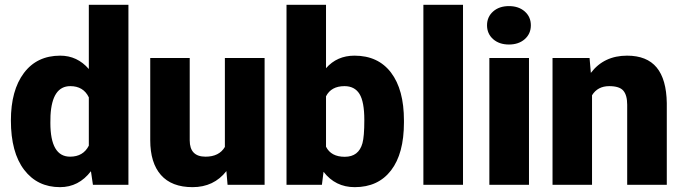

<svg xmlns="http://www.w3.org/2000/svg" viewBox="-20 -770 2843 800"><path d="M25.4 -268.1Q25.4 -393.6 79.6 -465.8Q133.8 -538.1 231 -538.1Q301.8 -538.1 350.1 -482.4V-750H515.1V0H367.2L358.9 -56.6Q308.1 9.8 230 9.8Q135.7 9.8 80.6 -62.5Q25.4 -134.8 25.4 -268.1ZM189.9 -257.8Q189.9 -117.2 272 -117.2Q326.7 -117.2 350.1 -163.1V-364.3Q327.6 -411.1 272.9 -411.1Q196.8 -411.1 190.4 -288.1Z M923.3 -57.1Q871.1 9.8 782.2 9.8Q695.3 9.8 650.6 -40.8Q606 -91.3 606 -186V-528.3H770.5V-185.1Q770.5 -117.2 836.4 -117.2Q893.1 -117.2 917 -157.7V-528.3H1082.5V0H928.2Z M1663.1 -259.8Q1663.1 -129.9 1609.4 -60.1Q1555.7 9.8 1458 9.8Q1377.4 9.8 1328.1 -54.2L1321.3 0H1173.8V-750H1338.4V-485.8Q1384.3 -538.1 1457 -538.1Q1555.7 -538.1 1609.4 -467.3Q1663.1 -396.5 1663.1 -268.1ZM1498 -270Q1498 -346.2 1477.8 -378.7Q1457.5 -411.1 1415.5 -411.1Q1359.9 -411.1 1338.4 -368.7V-158.7Q1359.4 -116.7 1416.5 -116.7Q1474.6 -116.7 1490.2 -173.3Q1498 -201.2 1498 -270Z M1909.2 0H1744.1V-750H1909.2Z M2184.1 0H2019V-528.3H2184.1ZM2009.3 -664.6Q2009.3 -699.7 2034.7 -722.2Q2060.1 -744.6 2100.6 -744.6Q2141.1 -744.6 2166.5 -722.2Q2191.9 -699.7 2191.9 -664.6Q2191.9 -629.4 2166.5 -606.9Q2141.1 -584.5 2100.6 -584.5Q2060.1 -584.5 2034.7 -606.9Q2009.3 -629.4 2009.3 -664.6Z M2436.5 -528.3 2441.9 -466.3Q2496.6 -538.1 2592.8 -538.1Q2675.3 -538.1 2716.1 -488.8Q2756.8 -439.5 2758.3 -340.3V0H2593.3V-333.5Q2593.3 -373.5 2577.1 -392.3Q2561 -411.1 2518.6 -411.1Q2470.2 -411.1 2446.8 -373V0H2282.2V-528.3Z"/></svg>

Font: Roboto
Style: Regular
Weight: 900
Designer: Google
Version: Version 2.001171; 2014